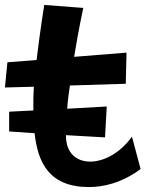

<svg xmlns="http://www.w3.org/2000/svg" viewBox="-23 -738 589 777"><path d="M244 -191 402 -182 409 -307 249 -298C251 -329 255 -360 260 -392L486 -399L489 -525L277 -508C295 -619 314 -706 314 -706L156 -718C156 -718 138 -605 125 -495L7 -486L-3 -384L114 -387C113 -367 112 -348 112 -334V-291L14 -286V-206L117 -199C130 -80 176 19 337 19C393 19 468 4 546 -54C527 -126 511 -185 511 -185C463 -118 397 -84 342 -84C287 -84 244 -118 244 -188Z"/></svg>

Font: Peralta
Style: Regular
Weight: 400
Designer: Astigmatic (AOETI)
Foundry: Astigmatic (AOETI)
Version: Version 1.000